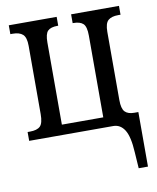

<svg xmlns="http://www.w3.org/2000/svg" viewBox="-84 -601 719 877"><g transform="rotate(-10 275.5 -163.0)"><path d="M483 135Q479 62 459.5 31Q440 0 407 0H17V-41H28Q61 -41 75.5 -55Q90 -69 90 -111V-428Q90 -467 74.5 -481Q59 -495 28 -495H17V-536H239V-495H236Q204 -495 190.5 -481.5Q177 -468 177 -428V-47H369V-426Q369 -468 354.5 -481.5Q340 -495 309 -495H306V-536H528V-495H517Q486 -495 470.5 -481.5Q455 -468 455 -428V-112Q455 -72 469 -57.5Q483 -43 512 -43H531V210H488Z"/></g></svg>

Font: Noto Serif Cond
Style: Regular
Weight: 400
Width: 3
Designer: Monotype Design Team
Foundry: Monotype Imaging Inc.
Version: Version 1.001